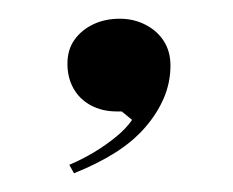

<svg xmlns="http://www.w3.org/2000/svg" viewBox="-20 -104 249 205"><path d="M59 81 54 72Q68 66 80.5 58.5Q93 51 104 42Q115 33 121 24L110 15H105Q89 15 77 8.5Q65 2 58.5 -9.5Q52 -21 52 -36Q52 -51 59.5 -61.5Q67 -72 79.5 -78Q92 -84 108 -84Q123 -84 135.5 -77.5Q148 -71 155 -60Q162 -49 162 -34Q162 -16 155 0.5Q148 17 135 32Q122 47 103 59Q84 71 59 81Z"/></svg>

Font: Kalnia Thin ExtraLight
Style: Regular
Weight: 250
Version: Version 1.105